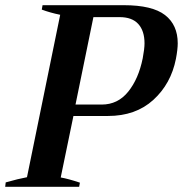

<svg xmlns="http://www.w3.org/2000/svg" viewBox="-40 -720 705 740"><path d="M-18 -17Q31 -31 64 -37L192 -663Q153 -671 121 -683L124 -700H437Q547 -700 596 -662Q645 -624 645 -553Q645 -530 638 -493Q619 -397 551 -335Q483 -273 376 -273H243L194 -36Q223 -31 268 -16L265 0H-20ZM352 -317Q414 -317 454 -366.5Q494 -416 510 -495Q517 -532 517 -553Q517 -601 493 -627.5Q469 -654 421 -654H320L251 -317Z"/></svg>

Font: Trirong SemiBold
Style: Italic
Weight: 600
Italic angle: -12°
Designer: Katatrad Team
Foundry: CadsonDemak
Version: Version 1.001